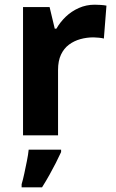

<svg xmlns="http://www.w3.org/2000/svg" viewBox="-20 -576 494 817"><path d="M383 -556Q394 -556 409 -555Q424 -554 433 -552L422 -412Q415 -414 401.5 -415.5Q388 -417 378 -417Q349 -417 322 -409.5Q295 -402 273.5 -386Q252 -370 239.5 -343.5Q227 -317 227 -278V0H78V-546H191L213 -454H220Q236 -482 260 -505Q284 -528 315.5 -542Q347 -556 383 -556ZM240 71Q230 93 217.5 117.5Q205 142 190.5 168Q176 194 159 221H72V208Q78 188 83.5 162Q89 136 94.5 109Q100 82 102 61H240Z"/></svg>

Font: Noto Sans Myanmar
Style: Regular
Weight: 400
Designer: Monotype Design Team
Foundry: Monotype Imaging Inc.
Version: Version 2.107